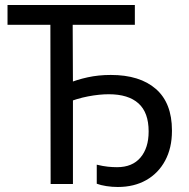

<svg xmlns="http://www.w3.org/2000/svg" viewBox="-20 -734 756 766"><path d="M450 12Q427 12 404.5 8.5Q382 5 366 -1V-77Q391 -71 410 -69Q429 -67 447 -67Q508 -67 540.5 -105.5Q573 -144 573 -209V-210Q573 -285 532.5 -321.5Q492 -358 414 -358Q376 -358 331.5 -349.5Q287 -341 243 -323L271 -374V0H182L181 -635H10V-714H518V-635H270L271 -389L248 -400Q286 -416 329.5 -425.5Q373 -435 422 -435Q538 -435 602 -379Q666 -323 666 -214V-211Q666 -144 639 -93.5Q612 -43 563.5 -15.5Q515 12 450 12Z"/></svg>

Font: Noto Sans Ambassadori
Style: Regular
Weight: 400
Designer: Monotype Design Team
Foundry: Monotype Imaging Inc.
Version: Version 2.013